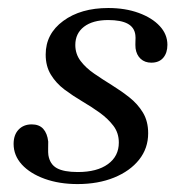

<svg xmlns="http://www.w3.org/2000/svg" viewBox="-20 -446 470 477"><path d="M172.7 11.3Q127.3 11.3 91.1 -1.7Q54.9 -14.8 34.3 -37.2Q13.8 -59.7 13.8 -88.4Q13.8 -110.9 26.1 -123.9Q38.5 -137 58.8 -137Q77.3 -137 87.4 -125.9Q97.5 -114.7 99.8 -94.2Q99.7 -86.8 99.6 -76.8Q99.4 -66.8 100.2 -60.6Q103.9 -37.8 121.3 -28.2Q138.7 -18.6 173.4 -18.6Q221.2 -18.6 248.2 -38.3Q275.2 -57.9 275.2 -91.8Q275.2 -115.7 261.8 -133.4Q248.4 -151 228.2 -165.7Q207.9 -180.3 184.3 -194.2Q160.8 -208.1 140.1 -223.6Q119.4 -239.2 106.5 -260.3Q93.5 -281.4 93.5 -310.5Q93.5 -362 137.1 -394Q180.7 -426.1 249.1 -426.1Q291.2 -426.1 324.6 -413.9Q358 -401.7 376.9 -381.2Q395.9 -360.8 395.9 -334.6Q395.9 -314.6 385.6 -302.5Q375.3 -290.3 355.9 -290.3Q339.9 -290.3 329.5 -299.8Q319.1 -309.4 316.8 -325.8Q316 -334.5 316.5 -343.7Q317.1 -352.8 316.3 -358.8Q314.1 -377.9 297.2 -387.1Q280.3 -396.2 248.9 -396.2Q210.4 -396.2 188.7 -379.6Q167.1 -362.9 167.1 -334.3Q167.1 -312 180.1 -294.7Q193.1 -277.4 213.8 -263.2Q234.4 -249 257.6 -234.7Q280.7 -220.4 301.4 -204.1Q322.1 -187.8 335.1 -166.3Q348.1 -144.8 348.1 -114.9Q348.1 -77.6 325.6 -49.3Q303.1 -21 263.4 -4.8Q223.7 11.3 172.7 11.3Z"/></svg>

Font: Playfair 5pt SemiExpanded Light 12pt
Style: Italic
Weight: 300
Italic angle: -15.6°
Version: Version 2.000;gftools[0.9.28]